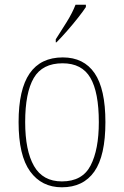

<svg xmlns="http://www.w3.org/2000/svg" viewBox="-20 -786 527 816"><path d="M243 10Q157 10 108 -57.5Q59 -125 59 -267Q59 -406 106 -474Q153 -542 247 -542Q336 -542 382 -475Q428 -408 428 -267Q428 -124 381 -57Q334 10 243 10ZM243 -15Q330 -15 365 -82.5Q400 -150 400 -267Q400 -394 364 -455.5Q328 -517 246 -517Q160 -517 123.5 -454.5Q87 -392 87 -267Q87 -146 124.5 -80.5Q162 -15 243 -15ZM217 -619Q239 -653 263.5 -692.5Q288 -732 301 -766H345V-756Q334 -739 312 -711Q290 -683 265 -654.5Q240 -626 220 -606H217Z"/></svg>

Font: Noto Serif Hebrew SemiCondensed Thin
Style: Regular
Weight: 100
Width: 4
Designer: Monotype Design Team
Foundry: Monotype Imaging Inc.
Version: Version 2.004; ttfautohint (v1.8.4.7-5d5b)